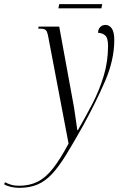

<svg xmlns="http://www.w3.org/2000/svg" viewBox="-154 -664 585 924"><path d="M-62 240Q-81 240 -101 235.5Q-121 231 -134 223L-130 213Q-117 220 -100.5 225Q-84 230 -63 230Q-12 230 27 210.5Q66 191 101 146.5Q136 102 176 27L79 -483Q74 -512 66.5 -519Q59 -526 40 -526H30L32 -536H131L196 -181Q203 -146 208 -108Q213 -70 218 -38H221Q257 -100 290.5 -164.5Q324 -229 345 -298.5Q366 -368 366 -443Q366 -483 351 -494.5Q336 -506 318 -506Q318 -523 328 -533.5Q338 -544 354 -544Q372 -544 384 -527Q396 -510 396 -471Q396 -376 351.5 -273Q307 -170 243 -54Q198 26 163.5 82Q129 138 96.5 173Q64 208 26.5 224Q-11 240 -62 240ZM127 -624 131 -644H338L334 -624Z"/></svg>

Font: Noto Serif Display ExtraCondensed Light
Style: Italic
Weight: 300
Width: 2
Italic angle: -12°
Designer: Monotype Design Team
Foundry: Monotype Imaging Inc.
Version: Version 2.009